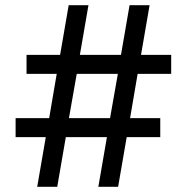

<svg xmlns="http://www.w3.org/2000/svg" viewBox="-20 -718 718 738"><path d="M391 -191H233L200 0H123L156 -191H40V-264H169L198 -434H82V-507H211L244 -698H320L287 -507H445L478 -698H555L522 -507H638V-434H509L480 -264H596V-191H467L434 0H358ZM403 -264 433 -434H275L245 -264Z"/></svg>

Font: IBM Plex Sans Thai Medm
Style: Regular
Weight: 500
Designer: Mike Abbink, Paul van der Laan, Pieter van Rosmalen, Ben Mitchell, Mark Frömberg
Foundry: Bold Monday
Version: Version 1.2